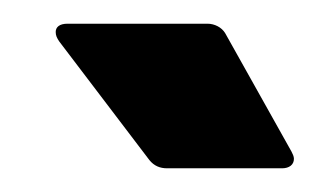

<svg xmlns="http://www.w3.org/2000/svg" viewBox="-20 -720 280 162"><path d="M226 -592 170 -692C167 -697 161 -700 155 -700H37C30 -700 27 -697 27 -693C27 -690 28 -688 30 -685L106 -585C110 -580 115 -578 121 -578H218C224 -578 228 -581 228 -586C228 -588 227 -590 226 -592Z"/></svg>

Font: Barlow Semi Condensed ExtraBold
Style: Regular
Weight: 800
Width: 4
Designer: Jeremy Tribby
Foundry: Tribby Type
Version: Version 1.422;hotconv 1.0.109;makeotfexe 2.5.65596